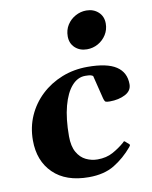

<svg xmlns="http://www.w3.org/2000/svg" viewBox="-86 -819 708 897"><g transform="rotate(-10 268.0 -370.5)"><path d="M345.2 -495.1Q437.5 -495.1 481.2 -466.3Q524.9 -437.5 524.9 -381.3Q524.9 -350.1 493.9 -334Q462.9 -317.9 420.4 -317.9Q406.2 -317.9 400.9 -320.3Q395.5 -322.8 391.1 -339.8L364.3 -448.2Q360.8 -451.2 353.5 -453.4Q346.2 -455.6 327.6 -455.6Q291.5 -455.6 263.7 -424.1Q235.8 -392.6 220 -333.3Q204.1 -273.9 204.1 -190.4Q204.1 -143.1 220.5 -114.5Q236.8 -85.9 262.7 -73.5Q288.6 -61 317.4 -61Q359.4 -61 390.4 -78.1Q421.4 -95.2 446.3 -116.7Q448.7 -119.6 451.2 -121.8Q453.6 -124 457 -121.6L475.1 -105.5Q477.5 -103.5 477.5 -101.1Q477.5 -98.6 475.3 -96.4Q473.1 -94.2 472.2 -91.8Q433.6 -45.9 384.8 -16.1Q335.9 13.7 263.2 13.7Q154.3 13.7 94.5 -44.9Q34.7 -103.5 34.7 -200.7Q34.7 -263.2 58.3 -316.7Q82 -370.1 124.5 -410.2Q167 -450.2 223.4 -472.7Q279.8 -495.1 345.2 -495.1ZM358.4 -576.2Q324.2 -576.2 301.8 -596.9Q279.3 -617.7 279.3 -651.4Q279.3 -681.6 294.2 -705.1Q309.1 -728.5 333.5 -741.9Q357.9 -755.4 385.3 -755.4Q419.4 -755.4 442.1 -734.6Q464.8 -713.9 464.8 -680.2Q464.8 -650.9 450 -627.2Q435.1 -603.5 410.9 -589.8Q386.7 -576.2 358.4 -576.2Z"/></g></svg>

Font: Gelasio
Style: Bold Italic
Weight: 700
Italic angle: -8.5°
Designer: Eben Sorkin
Foundry: Eben Sorkin
Version: Version 1.008